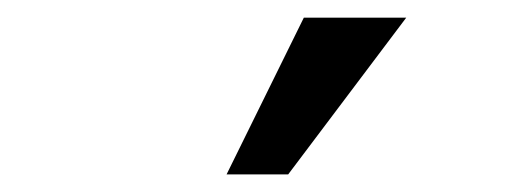

<svg xmlns="http://www.w3.org/2000/svg" viewBox="-20 -786 570 216"><path d="M304.2 -589.8H234.9L321.8 -766.1H437Z"/></svg>

Font: ClearSansRegular
Style: Regular
Weight: 400
Foundry: Intel Corporation
Version: Version 1.00